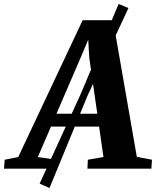

<svg xmlns="http://www.w3.org/2000/svg" viewBox="-97 -847 783 964"><path d="M-77 0 -73.5 -45 -5.5 -58.5 318 -745.5H470.5L590 -59.5L666 -45L663 0H342L344 -45L422.5 -58.5L400.5 -211.5H159L93 -58.5L186 -45L182.5 0ZM186.5 -276H391.5L351 -559L346 -648L312 -567ZM102 75 310 -379 498.5 -827 548 -806.5 342 -365.5 151.5 97Z"/></svg>

Font: Merriweather 36pt ExtraBold
Style: Italic
Weight: 800
Italic angle: -7.8°
Version: Version 2.101